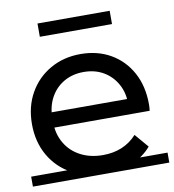

<svg xmlns="http://www.w3.org/2000/svg" viewBox="-82 -773 776 854"><g transform="rotate(-10 306.0 -346.5)"><path d="M327 9Q242 9 177.5 -26Q113 -61 77.5 -123Q42 -185 42 -265Q42 -344 76.5 -405Q111 -466 171.5 -500.5Q232 -535 308 -535Q385 -535 444 -501Q503 -467 536.5 -405.5Q570 -344 570 -262Q570 -256 569.5 -248Q569 -240 568 -233H117V-302H518L479 -278Q480 -329 458 -369Q436 -409 397.5 -431.5Q359 -454 308 -454Q258 -454 219 -431.5Q180 -409 158 -368.5Q136 -328 136 -276V-260Q136 -205 160.5 -163Q185 -121 229 -98Q273 -75 330 -75Q377 -75 415.5 -91Q454 -107 483 -139L536 -77Q500 -35 446.5 -13Q393 9 327 9ZM-2 -36H614V9H-2ZM144 -642V-702H470V-642Z"/></g></svg>

Font: Montserrat Underline Thin Medium
Style: Regular
Weight: 500
Version: Version 9.000